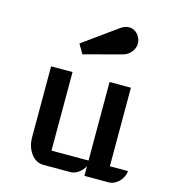

<svg xmlns="http://www.w3.org/2000/svg" viewBox="-119 -913 904 1010"><g transform="rotate(15 333.5 -408.0)"><path d="M115.7 -124C115.7 -55.7 157.2 0 208.5 0H357.4C386.7 0 415 -20 434.1 -52.2V0H564C606.9 0 644.5 -37.6 649.4 -83.5H550.3V-511.2H434.1V-83.5H232.4V-511.2H115.7ZM258.3 -614.7 465.3 -669.9C508.8 -681.6 539.6 -729.5 519.5 -773.9C500 -816.4 455.6 -829.1 414.6 -799.8L228.5 -666Z"/></g></svg>

Font: Atomic Age
Style: Regular
Weight: 400
Designer: James Grieshaber
Foundry: James Grieshaber
Version: Version 1.002